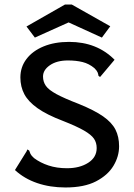

<svg xmlns="http://www.w3.org/2000/svg" viewBox="-20 -817 590 848"><path d="M269 11Q201 11 144 -8.5Q87 -28 46 -66L97 -148L101 -157L109 -152Q111 -145 114.5 -137.5Q118 -130 130 -119Q158 -98 194.5 -86Q231 -74 276 -74Q332 -74 369.5 -98Q407 -122 407 -163Q407 -187 395 -204.5Q383 -222 351 -240.5Q319 -259 258 -283Q187 -310 146 -339Q105 -368 87.5 -401Q70 -434 70 -475Q70 -521 97 -556.5Q124 -592 172.5 -612Q221 -632 285 -632Q408 -632 486 -553L428 -484L422 -477L415 -482Q414 -490 411 -497.5Q408 -505 397 -516Q373 -536 344.5 -543Q316 -550 280 -550Q231 -550 200.5 -529Q170 -508 170 -479Q170 -456 182.5 -438Q195 -420 229 -401.5Q263 -383 328 -358Q397 -330 435.5 -303Q474 -276 490 -244.5Q506 -213 506 -171Q506 -126 481 -84.5Q456 -43 404 -16Q352 11 269 11ZM134 -651 97 -700 267 -797H297L467 -701L430 -651L283 -718Z"/></svg>

Font: Inconsolata SemiExpanded SemiBold
Style: Regular
Weight: 600
Width: 6
Monospace: yes
Designer: Raph Levien, Cyreal, Brenton Simpson
Foundry: Raph Levien, Cyreal, Google
Version: Version 3.001; ttfautohint (v1.8.2.53-6de2)